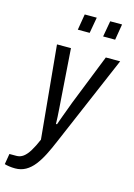

<svg xmlns="http://www.w3.org/2000/svg" viewBox="-184 -792 732 1048"><g transform="rotate(15 181.5 -268.0)"><path d="M10 187Q-8 187 -24.5 184.5Q-41 182 -50 179L-40 119H0Q21 119 38.5 106Q56 93 72.5 66Q89 39 106 -1L56 -526H135L155 -241Q157 -218 158.5 -192.5Q160 -167 161.5 -145Q163 -123 163 -105H169Q172 -114 177 -128Q182 -142 188.5 -159.5Q195 -177 202.5 -197Q210 -217 218 -239L332 -526H413L194 -14Q176 29 157.5 65.5Q139 102 117.5 129.5Q96 157 69.5 172Q43 187 10 187ZM145 -633 160 -723H228L212 -633ZM288 -633 304 -723H371L356 -633Z"/></g></svg>

Font: Archivo Condensed
Style: Italic
Weight: 400
Width: 3
Italic angle: -10°
Designer: Hector Gatti
Foundry: Omnibus-Type
Version: Version 2.001